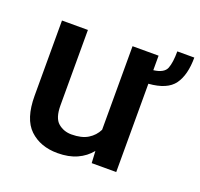

<svg xmlns="http://www.w3.org/2000/svg" viewBox="-106 -691 855 819"><g transform="rotate(20 321.5 -281.5)"><path d="M565.4 -572.8H642.6Q642.6 -493.7 611.3 -450.4Q580.1 -407.2 496.6 -400.9V0H385.3L382.3 -54.2Q357.9 -23.9 320.8 -7.1Q283.7 9.8 232.9 9.8Q154.8 9.8 106.4 -36.1Q58.1 -82 58.1 -187V-528.3H175.8V-186Q175.8 -128.4 201.2 -106.9Q226.6 -85.4 261.7 -85.4Q308.1 -85.4 336.2 -102.8Q364.3 -120.1 378.4 -148.9V-528.3H496.6V-462.4Q544.4 -468.3 554.9 -495.4Q565.4 -522.5 565.4 -572.8Z"/></g></svg>

Font: Vazirmatn RD UI FD Medium
Style: Regular
Weight: 500
Designer: Saber Rastikerdar
Foundry: Saber Rastikerdar
Version: Version 33.003